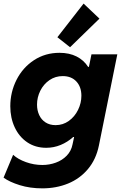

<svg xmlns="http://www.w3.org/2000/svg" viewBox="-26 -825 676 1059"><path d="M-6.3 154.8 46.4 28.8Q72.8 53.2 116.9 69.1Q161.1 85 207.5 85Q246.6 85 282 72Q317.4 59.1 342 33.7Q366.7 8.3 374 -28.3L382.8 -69.3H377.9Q346.2 -41 308.3 -25.4Q270.5 -9.8 229 -9.8Q169.4 -9.8 124.5 -40Q79.6 -70.3 55.2 -122.6Q30.8 -174.8 30.8 -238.8Q30.8 -316.9 65.2 -384.8Q99.6 -452.6 161.6 -493.2Q223.6 -533.7 302.2 -533.7Q356.4 -533.7 396.5 -513.4Q436.5 -493.2 460 -456.1H464.4L478.5 -525.4H621.1L519.5 -22.5Q503.9 54.2 459.2 107.4Q414.6 160.6 349.4 187.3Q284.2 213.9 207.5 213.9Q139.6 213.9 83 196.3Q26.4 178.7 -6.3 154.8ZM422.9 -296.9Q422.9 -345.7 395.3 -375.5Q367.7 -405.3 319.8 -405.3Q279.3 -405.3 246.8 -383.1Q214.4 -360.8 196.3 -324.5Q178.2 -288.1 178.2 -248Q178.2 -216.3 190.2 -190.4Q202.1 -164.6 225.3 -149.7Q248.5 -134.8 280.8 -134.8Q321.3 -134.8 353.8 -158.2Q386.2 -181.6 404.5 -219Q422.9 -256.3 422.9 -296.9ZM290.5 -619.6 435.1 -805.2 522.5 -722.2 360.4 -564.5Z"/></svg>

Font: Reddit Sans Chocolate ExBold
Style: Italic
Weight: 800
Italic angle: -11.25°
Designer: Stephen Hutchings
Version: Version 1.013